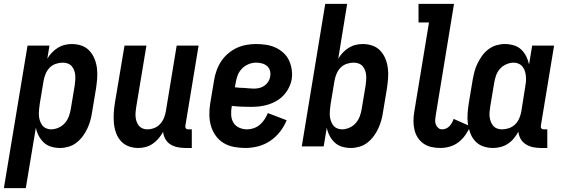

<svg xmlns="http://www.w3.org/2000/svg" viewBox="-53 -755 2906 990"><path d="M-33 215 89 -520H202L191 -452Q200 -468 214 -483Q228 -498 245 -508.5Q262 -519 280.5 -523.5Q299 -528 317 -528Q344 -528 368 -519.5Q392 -511 408.5 -493Q425 -475 434.5 -451.5Q444 -428 447 -402.5Q450 -377 448 -350.5Q446 -324 442 -298L422 -178Q419 -156 413 -134.5Q407 -113 397.5 -92.5Q388 -72 374 -53Q360 -34 341.5 -19.5Q323 -5 300.5 1.5Q278 8 257 8Q233 8 211 1.5Q189 -5 173 -20Q157 -35 146.5 -55Q136 -75 132 -97L80 215ZM210 -88Q229 -88 248.5 -96.5Q268 -105 281.5 -120.5Q295 -136 302 -155Q309 -174 312 -193L332 -313Q334 -327 335 -340.5Q336 -354 335 -367Q334 -380 329.5 -392Q325 -404 317 -413.5Q309 -423 296.5 -427.5Q284 -432 271 -432Q253 -432 235 -426Q217 -420 203.5 -406.5Q190 -393 182.5 -375Q175 -357 172 -340L152 -220Q150 -205 148.5 -190.5Q147 -176 147.5 -162Q148 -148 152 -135Q156 -122 163.5 -111Q171 -100 183.5 -94Q196 -88 210 -88Z M660 8Q633 8 609.5 -1Q586 -10 570 -28Q554 -46 545.5 -69.5Q537 -93 534.5 -118.5Q532 -144 533.5 -170Q535 -196 539 -222L589 -520H702L650 -207Q648 -194 646.5 -180.5Q645 -167 646 -154Q647 -141 651 -129Q655 -117 662.5 -107.5Q670 -98 681.5 -93Q693 -88 706 -88Q724 -88 741.5 -94.5Q759 -101 772 -115Q785 -129 792 -146Q799 -163 802 -180L858 -520H971L903 -108Q902 -104 902.5 -100Q903 -96 905.5 -93Q908 -90 911.5 -89Q915 -88 919 -88H936V8H903Q882 8 862.5 4Q843 0 826.5 -10Q810 -20 800 -37.5Q790 -55 788 -75Q778 -57 764.5 -41Q751 -25 734 -13.5Q717 -2 698 3Q679 8 660 8Z M1212 8Q1182 8 1153 2.5Q1124 -3 1100 -17.5Q1076 -32 1059.5 -55Q1043 -78 1035 -105Q1027 -132 1026.5 -162Q1026 -192 1031 -222L1051 -342Q1055 -367 1064 -392Q1073 -417 1087.5 -439Q1102 -461 1123 -479Q1144 -497 1168 -508Q1192 -519 1217 -523.5Q1242 -528 1267 -528Q1294 -528 1319.5 -524Q1345 -520 1367 -510Q1389 -500 1407.5 -483.5Q1426 -467 1436.5 -445Q1447 -423 1451 -397.5Q1455 -372 1451 -346Q1447 -324 1436.5 -303Q1426 -282 1410 -264.5Q1394 -247 1373.5 -235Q1353 -223 1330.5 -216Q1308 -209 1286 -206.5Q1264 -204 1242 -204Q1216 -204 1191.5 -205Q1167 -206 1142 -209V-207Q1138 -185 1139 -163Q1140 -141 1150 -123.5Q1160 -106 1179.5 -97Q1199 -88 1221 -88Q1238 -88 1255.5 -94Q1273 -100 1287 -112Q1301 -124 1311 -139.5Q1321 -155 1328 -172L1425 -135Q1412 -103 1390.5 -75.5Q1369 -48 1340 -28.5Q1311 -9 1278 -0.5Q1245 8 1212 8ZM1255 -298Q1269 -298 1283 -301Q1297 -304 1309.5 -312.5Q1322 -321 1330 -333.5Q1338 -346 1340 -360Q1343 -376 1339 -390.5Q1335 -405 1324 -414.5Q1313 -424 1298 -428Q1283 -432 1267 -432Q1248 -432 1228.5 -424Q1209 -416 1194 -400.5Q1179 -385 1172 -365.5Q1165 -346 1162 -327L1158 -305Q1170 -303 1182 -302.5Q1194 -302 1206.5 -301.5Q1219 -301 1231 -299.5Q1243 -298 1255 -298Z M1757 8Q1733 8 1711 1.5Q1689 -5 1673 -20Q1657 -35 1646.5 -55Q1636 -75 1632 -97L1616 0H1503L1624 -735H1737L1691 -452Q1700 -468 1714 -483Q1728 -498 1745 -508.5Q1762 -519 1780.5 -523.5Q1799 -528 1817 -528Q1844 -528 1868 -519.5Q1892 -511 1908.5 -493Q1925 -475 1934.5 -451.5Q1944 -428 1947 -402.5Q1950 -377 1948 -350.5Q1946 -324 1942 -298L1922 -178Q1919 -156 1913 -134.5Q1907 -113 1897.5 -92.5Q1888 -72 1874 -53Q1860 -34 1841.5 -19.5Q1823 -5 1800.5 1.5Q1778 8 1757 8ZM1710 -88Q1729 -88 1748.5 -96.5Q1768 -105 1781.5 -120.5Q1795 -136 1802 -155Q1809 -174 1812 -193L1832 -313Q1834 -327 1835 -340.5Q1836 -354 1835 -367Q1834 -380 1829.5 -392Q1825 -404 1817 -413.5Q1809 -423 1796.5 -427.5Q1784 -432 1771 -432Q1753 -432 1735 -426Q1717 -420 1703.5 -406.5Q1690 -393 1682.5 -375Q1675 -357 1672 -340L1652 -220Q1650 -205 1648.5 -190.5Q1647 -176 1647.5 -162Q1648 -148 1652 -135Q1656 -122 1663.5 -111Q1671 -100 1683.5 -94Q1696 -88 1710 -88Z M2217 8Q2194 8 2171.5 3Q2149 -2 2131 -14.5Q2113 -27 2101 -45.5Q2089 -64 2084 -86Q2079 -108 2079 -131Q2079 -154 2083 -178L2159 -639H2105V-735H2288L2194 -162Q2192 -150 2191 -137.5Q2190 -125 2194 -114Q2198 -103 2206.5 -95.5Q2215 -88 2227 -88Q2237 -88 2247.5 -92.5Q2258 -97 2265 -105Q2272 -113 2277.5 -122.5Q2283 -132 2286 -142L2372 -104Q2362 -81 2347 -59.5Q2332 -38 2311.5 -22Q2291 -6 2266 1Q2241 8 2217 8Z M2489 8Q2462 8 2438 -0.5Q2414 -9 2397.5 -27Q2381 -45 2372 -68.5Q2363 -92 2359.5 -117.5Q2356 -143 2358 -169.5Q2360 -196 2364 -222L2384 -342Q2388 -364 2393.5 -385.5Q2399 -407 2409 -427.5Q2419 -448 2432.5 -467Q2446 -486 2465 -500.5Q2484 -515 2506 -521.5Q2528 -528 2549 -528Q2573 -528 2595.5 -521.5Q2618 -515 2634 -500Q2650 -485 2660 -465Q2670 -445 2675 -423L2691 -520H2804L2736 -108Q2735 -104 2735.5 -100Q2736 -96 2738.5 -93Q2741 -90 2744.5 -89Q2748 -88 2752 -88H2769V8H2736Q2715 8 2695.5 4Q2676 0 2659 -10.5Q2642 -21 2632 -38Q2622 -55 2620 -76Q2610 -58 2596.5 -41.5Q2583 -25 2565.5 -13.5Q2548 -2 2528 3Q2508 8 2489 8ZM2535 -88Q2553 -88 2571 -94Q2589 -100 2603 -113.5Q2617 -127 2624.5 -145Q2632 -163 2635 -180L2654 -300Q2657 -315 2658.5 -329.5Q2660 -344 2659 -358Q2658 -372 2654.5 -385Q2651 -398 2643 -409Q2635 -420 2622.5 -426Q2610 -432 2596 -432Q2577 -432 2557.5 -423.5Q2538 -415 2524.5 -399.5Q2511 -384 2504.5 -365Q2498 -346 2495 -327L2475 -207Q2473 -193 2471.5 -179.5Q2470 -166 2471.5 -153Q2473 -140 2477.5 -128Q2482 -116 2490 -106.5Q2498 -97 2510 -92.5Q2522 -88 2535 -88Z"/></svg>

Font: Iosevka Custom
Style: Bold Italic
Weight: 700
Italic angle: -9°
Designer: Belleve Invis
Foundry: Belleve Invis
Version: Version 30.3.1; ttfautohint (v1.8.3)